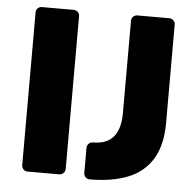

<svg xmlns="http://www.w3.org/2000/svg" viewBox="-51 -752 827 814"><g transform="rotate(5 362.5 -345.0)"><path d="M360 10Q349 10 342 2.5Q335 -5 335 -15V-121Q335 -132 342 -139.5Q349 -147 360 -147Q419 -147 447.5 -181Q476 -215 476 -282V-675Q476 -686 483.5 -693Q491 -700 501 -700H636Q647 -700 654.5 -693Q662 -686 662 -675V-257Q662 -161 625.5 -102Q589 -43 521.5 -16.5Q454 10 360 10ZM95 0Q84 0 77 -7.5Q70 -15 70 -25V-675Q70 -686 77 -693Q84 -700 95 -700H229Q240 -700 247.5 -693Q255 -686 255 -675V-25Q255 -15 247.5 -7.5Q240 0 229 0Z"/></g></svg>

Font: DVN-Rubik
Style: Bold
Weight: 700
Designer: Hubert and Fischer
Foundry: Hubert & Fischer
Version: Version 2.102